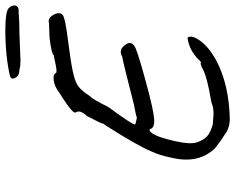

<svg xmlns="http://www.w3.org/2000/svg" viewBox="-101 -758 883 721"><g transform="rotate(-90 340.5 -397.5)"><path d="M574 -766 472 -762Q452 -762 440 -766Q418 -766 410 -779.5Q402 -793 409.5 -798.5Q417 -804 470 -811.5Q523 -819 588.5 -819Q654 -819 670 -807Q684 -792 679.5 -779.5Q675 -767 654 -769Q624 -766 574 -766ZM234 -40 274 -37Q298 -37 316 -45Q422 -63 448 -81Q459 -86 466 -86Q464 -83 466 -83Q470 -85 484 -100Q510 -122 535 -129.5Q560 -137 561 -133Q570 -117 546.5 -85.5Q523 -54 476 -28Q383 22 250 24Q223 22 206 12Q170 -11 146 -30Q85 -91 108 -192Q118 -241 133 -272Q155 -325 230 -442L236 -450Q236 -457 265 -512Q290 -539 279 -554Q274 -562 303 -583Q332 -604 354 -617Q377 -635 400.5 -637.5Q424 -640 427 -628Q436 -625 460.5 -630.5Q485 -636 493 -637Q500 -646 560 -653L615 -655Q635 -662 649 -631Q656 -612 644 -603Q632 -594 552.5 -584Q473 -574 434.5 -566Q396 -558 378.5 -546Q361 -534 339 -500Q330 -494 299 -432Q229 -337 234 -331Q255 -325 260 -325Q268 -329 308 -336Q467 -377 488 -380Q517 -397 537 -362Q547 -341 518 -329Q489 -317 387.5 -289.5Q286 -262 252.5 -260Q219 -258 216 -277Q209 -280 200 -266.5Q191 -253 184 -230.5Q177 -208 171 -182Q158 -124 166.5 -99.5Q175 -75 188.5 -62Q202 -49 234 -40Z"/></g></svg>

Font: Caveat
Style: Regular
Weight: 400
Designer: Pablo Impallari
Foundry: Creative Lab NY
Version: Version 1.096; ttfautohint (v1.3)